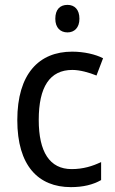

<svg xmlns="http://www.w3.org/2000/svg" viewBox="-20 -758 471 788"><path d="M257 -738C227 -738 207 -720 207 -681C207 -644 228 -625 257 -625C285 -625 306 -644 306 -681C306 -719 286 -738 257 -738ZM271 10C321 10 362 0 395 -19V-93C360 -76 321 -64 274 -64C184 -64 139 -134 139 -266C139 -401 184 -471 277 -471C308 -471 347 -460 376 -448L403 -519C372 -535 325 -546 276 -546C140 -546 51 -455 51 -265C51 -78 137 10 271 10Z"/></svg>

Font: Noto Sans Myanmar UI SemiCondensed
Style: Regular
Weight: 400
Width: 4
Designer: Monotype Design Team
Foundry: Monotype Imaging Inc.
Version: Version 2.103